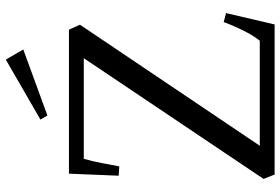

<svg xmlns="http://www.w3.org/2000/svg" viewBox="-172 -792 964 660"><g transform="rotate(-90 310.0 -462.0)"><path d="M40 0 25 -38 440 -656H94Q85 -624 79.5 -594Q74 -564 68 -534L36 -536L43 -707H538L555 -669L139 -51H500Q516 -71 529.5 -97Q543 -123 552.5 -145.5Q562 -168 564 -175L595 -167L556 0ZM243 -781 229 -805 435 -924 470 -864Z"/></g></svg>

Font: Joan
Style: Regular
Weight: 400
Designer: Paolo Biagini
Version: Version 1.001; ttfautohint (v1.8.4.7-5d5b);gftools[0.9.30]